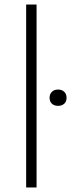

<svg xmlns="http://www.w3.org/2000/svg" viewBox="-20 -828 314 848"><path d="M95.5 0V-808H141.5V0ZM236.5 -360.5Q219.5 -360.5 209.2 -370Q199 -379.5 199 -396Q199 -412.5 209.2 -422.5Q219.5 -432.5 236.5 -432.5Q253.5 -432.5 263.8 -422.5Q274 -412.5 274 -396Q274 -379.5 263.8 -370Q253.5 -360.5 236.5 -360.5Z"/></svg>

Font: Encode Sans Expanded Expanded ExtraLight
Style: Regular
Weight: 200
Width: 7
Designer: Multiple Designers
Foundry: Impallari Type
Version: Version 3.000; ttfautohint (v1.8.3) -l 8 -r 50 -G 200 -x 14 